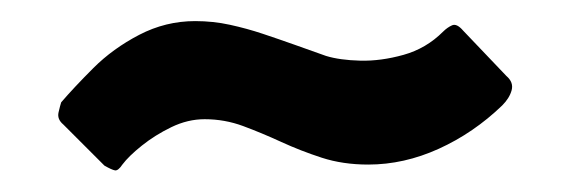

<svg xmlns="http://www.w3.org/2000/svg" viewBox="-20 -676 540 182"><path d="M456 -576Q429 -550 396 -535Q363 -520 329 -520Q305 -520 285 -526.5Q265 -533 246.5 -541.5Q228 -550 210.5 -556.5Q193 -563 174 -563Q158 -563 142.5 -555.5Q127 -548 114.5 -538Q102 -528 96 -520Q92 -514 89 -514.5Q86 -515 79 -519L40 -558Q34 -563 35.5 -569.5Q37 -576 38 -579Q50 -593 68.5 -611.5Q87 -630 112 -643Q137 -656 165 -656Q182 -656 198 -652.5Q214 -649 229 -644Q244 -639 259.5 -633.5Q275 -628 289 -623Q302 -619 321.5 -618.5Q341 -618 362.5 -624Q384 -630 400 -646Q404 -650 408.5 -652Q413 -654 419 -647L460 -604Q467 -598 465 -590.5Q463 -583 456 -576Z"/></svg>

Font: Glory
Style: Bold
Weight: 700
Designer: Robert Leuschke
Foundry: Robert Leuschke
Version: Version 1.011